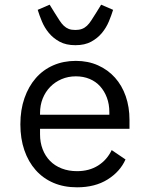

<svg xmlns="http://www.w3.org/2000/svg" viewBox="-20 -788 640 820"><path d="M309 12Q253 12 208.5 -7Q164 -26 132.5 -61.5Q101 -97 84 -146.5Q67 -196 67 -257Q67 -319 84.5 -369Q102 -419 133 -454.5Q164 -490 207.5 -509Q251 -528 304 -528Q356 -528 398.5 -509Q441 -490 471 -456.5Q501 -423 517 -377Q533 -331 533 -276V-238H151V-214Q151 -180 162 -151Q173 -122 193.5 -101Q214 -80 243.5 -68.5Q273 -57 309 -57Q361 -57 399 -81Q437 -105 457 -147L516 -107Q493 -55 439.5 -21.5Q386 12 309 12ZM304 -462Q271 -462 243 -450Q215 -438 194.5 -417Q174 -396 162.5 -367.5Q151 -339 151 -305V-298H447V-309Q447 -343 436.5 -371Q426 -399 407.5 -419.5Q389 -440 362.5 -451Q336 -462 304 -462ZM302 -595Q262 -595 234.5 -610Q207 -625 188.5 -647.5Q170 -670 159 -696.5Q148 -723 141 -746L192 -768L213 -734Q225 -715 234 -701Q243 -687 252.5 -678Q262 -669 273.5 -664.5Q285 -660 302 -660Q318 -660 330 -664.5Q342 -669 351.5 -678Q361 -687 370 -701Q379 -715 391 -734L412 -768L463 -746Q456 -723 445 -696.5Q434 -670 415.5 -647.5Q397 -625 369.5 -610Q342 -595 302 -595Z"/></svg>

Font: IBM Plex Mono
Style: Regular
Weight: 400
Monospace: yes
Designer: Mike Abbink, Paul van der Laan, Pieter van Rosmalen
Foundry: Bold Monday
Version: Version 2.3